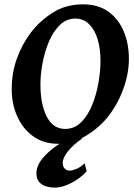

<svg xmlns="http://www.w3.org/2000/svg" viewBox="-20 -650 622 888"><path d="M576.2 -377.9Q576.2 -309.1 549.8 -237.3Q523.4 -165.5 479 -109.9Q437.5 -57.6 376.2 -21.2Q314.9 15.1 249.5 15.1Q182.1 15.1 134 -19.3Q85.9 -53.7 60.1 -111.1Q34.2 -168.5 34.2 -236.8Q34.2 -313 57.9 -378.7Q81.5 -444.3 121.1 -497.1Q162.1 -551.8 222.9 -590.8Q283.7 -629.9 363.8 -629.9Q435.1 -629.9 482.2 -595.5Q529.3 -561 552.7 -503.9Q576.2 -446.8 576.2 -377.9ZM444.8 -369.1Q444.8 -424.3 431.6 -468.3Q418.5 -512.2 392.3 -538.1Q366.2 -564 328.1 -564Q287.1 -564 256.8 -534.4Q226.6 -504.9 206.5 -458Q186.5 -411.1 176.8 -358.6Q167 -306.2 167 -259.8Q167 -168.5 196 -111.1Q225.1 -53.7 281.2 -53.7Q324.7 -53.7 355.7 -85Q386.7 -116.2 406.5 -165Q426.3 -213.9 435.5 -268.3Q444.8 -322.8 444.8 -369.1ZM380.9 142.1Q365.7 159.7 341.3 177Q316.9 194.3 288.1 206.1Q259.3 217.8 231 217.8Q215.8 217.8 196.5 212.9Q177.2 208 162.8 193.8Q148.4 179.7 148.4 152.3Q148.4 119.6 171.6 89.1Q194.8 58.6 230.2 32.5Q265.6 6.3 301.8 -12.2L360.4 -9.3Q320.3 17.6 295.2 48.6Q270 79.6 270 103.5Q270 120.1 279.3 129.6Q288.6 139.2 302.7 139.2Q313.5 139.2 332.5 131.6Q351.6 124 371.6 105.5Z"/></svg>

Font: Gentium Book Plus
Style: Bold Italic
Weight: 700
Italic angle: -8°
Designer: Victor Gaultney, Annie Olsen, Iska Routamaa, Becca Hirsbrunner
Foundry: SIL International
Version: Version 6.101